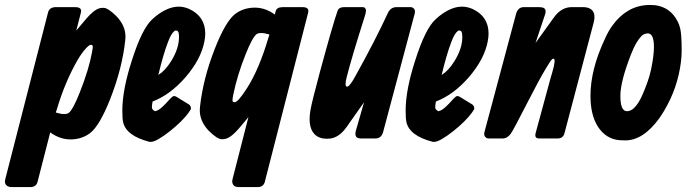

<svg xmlns="http://www.w3.org/2000/svg" viewBox="-84 -556 2764 771"><path d="M37.6 195.3H-37.6Q-48.8 195.3 -56.6 189.5Q-67.4 181.2 -63 164.1L108.9 -505.9Q114.3 -526.4 138.2 -527.3H219.2Q246.6 -526.9 240.7 -504.9L222.2 -433.1L245.6 -460.9Q265.6 -484.9 275.9 -495.6Q304.2 -524.4 326.7 -524.4H333.5Q350.1 -523.4 382.3 -492.2Q419.9 -454.1 419.9 -408.2Q419.9 -402.3 418.9 -393.6Q406.7 -281.7 359.4 -160.6Q316.4 -51.3 277.8 -21.5Q244.6 3.4 199.7 3.9Q156.2 3.9 117.7 -24.4L66.9 173.8Q61.5 195.3 37.6 195.3ZM140.1 -104.5Q142.1 -104 144 -103Q162.1 -97.7 174.3 -98.1Q185.5 -98.1 191.9 -102.5Q209 -115.7 236.3 -184.6Q273.4 -278.3 285.6 -346.7Q288.6 -363.3 288.6 -368.7Q288.6 -376 280.8 -376Q273.9 -376 260.7 -361.3Q244.6 -343.8 229 -317.4Q177.2 -228 145 -119.1Z M551.8 -254.9Q580.1 -272.9 603 -310.1Q634.8 -361.3 634.8 -407.2Q634.8 -416 633.8 -421.9Q631.8 -433.6 622.1 -433.6Q619.6 -433.6 616.7 -431.6Q603.5 -421.9 590.8 -387.7Q571.8 -338.9 551.8 -254.9ZM528.8 -148.4Q525.9 -133.3 525.9 -125.5Q525.9 -115.2 539.1 -109.4Q539.1 -109.4 547.9 -112.3Q564 -119.1 598.1 -158.2Q602.5 -162.6 606.9 -166.5Q614.3 -173.8 625 -167L672.9 -137.7Q679.7 -133.8 681.6 -127.4Q684.1 -120.1 681.6 -116.2Q678.2 -110.4 673.3 -103.5Q648.4 -69.3 599.6 -30.3Q543.9 13.7 522 13.7H516.6Q421.9 -10.7 410.2 -66.4Q407.2 -80.1 407.2 -111.8Q407.2 -195.3 445.8 -314Q485.8 -439.9 526.4 -477.5Q540 -490.7 555.2 -501Q596.2 -529.3 633.8 -529.3Q653.8 -529.3 674.8 -520.5Q740.2 -490.7 740.2 -420.9Q740.2 -406.2 736.8 -389.6Q723.1 -317.9 661.1 -246.1Q599.6 -175.3 528.8 -148.4Z M913.6 -85.9 892.6 -60.5Q875 -39.1 862.3 -25.9Q834 2.9 811.5 2.9H804.7Q788.1 2 755.9 -29.3Q718.3 -67.4 718.3 -113.3Q718.3 -119.1 719.2 -127.9Q731.4 -239.7 778.8 -360.8Q821.8 -470.2 860.4 -500Q893.6 -524.9 938.5 -525.4Q981.9 -525.4 1019.5 -497.6L1022.9 -510.7Q1027.3 -527.3 1050.8 -527.3H1131.8Q1159.2 -526.9 1153.3 -504.9L979.5 173.8Q974.1 195.3 950.2 195.3H875Q861.8 195.3 855.5 189.5Q845.7 179.7 849.6 164.1ZM998 -417Q996.1 -417.5 994.1 -418.5Q976.1 -423.8 963.9 -423.3Q952.6 -423.3 946.3 -418.9Q929.2 -405.8 901.9 -336.9Q868.7 -253.9 852.5 -174.8Q849.6 -161.1 849.6 -152.8Q849.6 -145.5 857.9 -145.5Q872.1 -145.5 909.2 -204.1Q956.5 -278.8 993.2 -402.3Z M1377.9 -145.5 1320.8 -64.5Q1309.1 -46.4 1297.9 -33.2Q1268.6 1 1231.9 1H1226.1Q1204.6 1 1188.5 -9.3Q1149.4 -35.6 1162.6 -113.3Q1168.9 -149.4 1200.7 -267.1Q1254.4 -465.3 1272 -513.7Q1276.9 -526.9 1296.4 -527.3H1372.6Q1381.8 -527.3 1384.8 -518.6Q1387.2 -510.7 1381.3 -492.2Q1329.6 -330.1 1308.1 -246.1Q1303.7 -228.5 1303.7 -218.8Q1303.7 -208 1309.6 -208Q1319.8 -208 1341.3 -247.1Q1424.3 -396.5 1474.1 -504.9Q1484.9 -526.4 1506.3 -527.3H1565.9Q1569.8 -527.3 1573.7 -524.9Q1585.4 -518.1 1581.5 -502L1454.6 -26.4Q1447.8 -1 1425.3 0H1364.7Q1335 0 1346.2 -35.2Z M1689.5 -254.9Q1717.8 -272.9 1740.7 -310.1Q1772.5 -361.3 1772.5 -407.2Q1772.5 -416 1771.5 -421.9Q1769.5 -433.6 1759.8 -433.6Q1757.3 -433.6 1754.4 -431.6Q1741.2 -421.9 1728.5 -387.7Q1709.5 -338.9 1689.5 -254.9ZM1666.5 -148.4Q1663.6 -133.3 1663.6 -125.5Q1663.6 -115.2 1676.8 -109.4Q1676.8 -109.4 1685.5 -112.3Q1701.7 -119.1 1735.8 -158.2Q1740.2 -162.6 1744.6 -166.5Q1752 -173.8 1762.7 -167L1810.5 -137.7Q1817.4 -133.8 1819.3 -127.4Q1821.8 -120.1 1819.3 -116.2Q1815.9 -110.4 1811 -103.5Q1786.1 -69.3 1737.3 -30.3Q1681.6 13.7 1659.7 13.7H1654.3Q1559.6 -10.7 1547.9 -66.4Q1544.9 -80.1 1544.9 -111.8Q1544.9 -195.3 1583.5 -314Q1623.5 -439.9 1664.1 -477.5Q1677.7 -490.7 1692.9 -501Q1733.9 -529.3 1771.5 -529.3Q1791.5 -529.3 1812.5 -520.5Q1877.9 -490.7 1877.9 -420.9Q1877.9 -406.2 1874.5 -389.6Q1860.8 -317.9 1798.8 -246.1Q1737.3 -175.3 1666.5 -148.4Z M2066.4 -383.3 2137.7 -482.4Q2141.1 -487.3 2146.5 -494.1Q2174.8 -527.3 2210.9 -527.3H2258.8Q2267.1 -527.3 2274.9 -525.4Q2313 -515.1 2299.8 -464.8L2182.6 -20.5Q2177.2 -0.5 2156.2 0H2080.6Q2072.3 0 2068.4 -4.4Q2063.5 -9.8 2067.4 -23.4L2127.9 -246.1Q2127.9 -246.6 2132.8 -262.2Q2149.9 -320.3 2138.7 -320.3Q2133.8 -320.3 2127 -311.5Q2126.5 -311 2106.4 -278.3Q2081.1 -236.3 2035.2 -146.5Q1978.5 -35.2 1966.8 -18.6Q1952.6 -0.5 1936.5 0H1877Q1873 0 1869.1 -2.4Q1857.4 -9.3 1861.3 -25.4L1988.3 -500Q1995.6 -526.4 2017.6 -527.3H2080.1Q2089.8 -527.3 2096.2 -525.4Q2112.3 -520 2104.5 -497.1Z M2530.3 -276.4Q2542 -332.5 2542 -367.2Q2542 -421.9 2517.6 -421.9Q2502.9 -421.9 2491.7 -411.1Q2469.2 -387.7 2450.2 -338.4Q2407.2 -229 2407.2 -170.9Q2407.2 -109.4 2433.6 -109.4Q2448.7 -109.9 2460.9 -121.1Q2480 -139.2 2495.1 -173.8Q2521 -232.4 2530.3 -276.4ZM2345.7 -401.4Q2358.4 -430.7 2376.5 -455.1Q2403.3 -491.7 2436.5 -511.7Q2476.6 -536.1 2526.4 -536.1Q2536.6 -536.1 2545.9 -535.2Q2607.9 -527.3 2636.7 -470.7Q2643.1 -459 2647 -443.4Q2653.3 -418.5 2653.3 -354.5Q2653.3 -332 2650.4 -307.6Q2637.7 -203.1 2583 -111.3Q2573.7 -95.7 2563.5 -81.1Q2499 7.8 2426.8 7.8Q2412.1 7.8 2401.9 6.8Q2349.6 1.5 2317.9 -45.9Q2287.1 -93.3 2287.1 -170.9Q2287.1 -277.3 2345.7 -401.4Z"/></svg>

Font: Allan
Style: Bold
Weight: 700
Version: Version 1.005